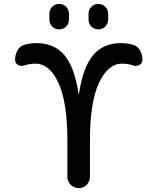

<svg xmlns="http://www.w3.org/2000/svg" viewBox="-20 -960 804 980"><path d="M432 -890Q432 -911 446.5 -925.5Q461 -940 482 -940Q503 -940 517.5 -925.5Q532 -911 532 -890V-860Q532 -839 517.5 -824.5Q503 -810 482 -810Q461 -810 446.5 -824.5Q432 -839 432 -860ZM232 -890Q232 -911 246.5 -925.5Q261 -940 282 -940Q303 -940 317.5 -925.5Q332 -911 332 -890V-860Q332 -839 317.5 -824.5Q303 -810 282 -810Q261 -810 246.5 -824.5Q232 -839 232 -860ZM105 -626Q87 -620 72 -628.5Q57 -637 57 -655Q57 -682 70 -704Q83 -726 107 -732Q137 -740 167 -740Q255 -740 307.5 -680Q360 -620 381 -481Q381 -480 382 -480Q383 -480 383 -481Q404 -620 456.5 -680Q509 -740 597 -740Q627 -740 657 -732Q681 -726 694 -704Q707 -682 707 -655Q707 -637 691.5 -628.5Q676 -620 659 -626Q635 -635 602 -635Q531 -635 485 -536.5Q439 -438 439 -240V-57Q439 -34 422.5 -17Q406 0 383 0H381Q358 0 341 -17Q324 -34 324 -57V-240Q324 -438 278.5 -536.5Q233 -635 162 -635Q129 -635 105 -626Z"/></svg>

Font: Rounded Mplus 1c Medium
Style: Regular
Weight: 500
Version: Version 1.059.20150529